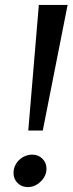

<svg xmlns="http://www.w3.org/2000/svg" viewBox="-20 -748 295 781"><path d="M138 -728H255L154 -217H95ZM169 -62Q169 -32 145.5 -9.5Q122 13 93 13Q68 13 51.5 -3.5Q35 -20 35 -44Q35 -65 45.5 -82Q56 -99 73.5 -109Q91 -119 111 -119Q136 -119 152.5 -102.5Q169 -86 169 -62Z"/></svg>

Font: Rosario
Style: Italic
Weight: 400
Italic angle: -8.05°
Designer: Hector Gatti
Foundry: Omnibus Type
Version: Version 1.201